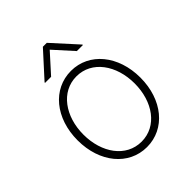

<svg xmlns="http://www.w3.org/2000/svg" viewBox="-211 -871 1007 1007"><g transform="rotate(-45 292.5 -367.5)"><path d="M292.6 11.4C427.6 11.4 525.6 -107.2 525.6 -271C525.6 -434.7 427.2 -553.6 292.6 -553.6C157.7 -553.6 59.7 -435 59.7 -271C59.7 -107.2 157.7 11.4 292.6 11.4ZM292.6 -28.8C177.9 -28.8 102.6 -135.7 102.6 -271C102.6 -405.5 178.6 -513.1 292.6 -513.1C407 -513.1 482.6 -405.9 482.6 -271C482.6 -135.7 407.3 -28.8 292.6 -28.8ZM197.1 -605.1 292.6 -710.9 388.1 -605.1H432.9V-608.7L307.2 -747.2H278.1L152.3 -608.7V-605.1Z"/></g></svg>

Font: Karasuma Gothic
Style: Thin
Weight: 200
Designer: Rasmus Andersson / Ryoko Ishizuka
Foundry: rsms
Version: Version 1.00